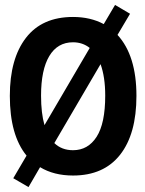

<svg xmlns="http://www.w3.org/2000/svg" viewBox="-20 -702 590 781"><path d="M96 59 34 23 88 -69Q20 -152 20 -312Q20 -463 85.5 -548Q151 -633 277 -633Q348 -633 402 -604L448 -682L509 -646L458 -560Q535 -476 535 -312Q535 -157 468.5 -72.5Q402 12 277 12Q199 12 143 -22ZM147 -313Q147 -241 161 -193L345 -507Q316 -530 277 -530Q214 -530 180.5 -474Q147 -418 147 -313ZM277 -91Q338 -91 373 -145.5Q408 -200 408 -313Q408 -389 389 -441L201 -120Q231 -91 277 -91Z"/></svg>

Font: Inconsolata SemiExpanded ExtraBold
Style: Regular
Weight: 800
Width: 6
Monospace: yes
Designer: Raph Levien, Cyreal, Brenton Simpson
Foundry: Raph Levien, Cyreal, Google
Version: Version 3.001; ttfautohint (v1.8.2.53-6de2)